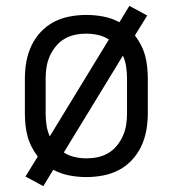

<svg xmlns="http://www.w3.org/2000/svg" viewBox="-20 -593 590 656"><path d="M128 43 67 10 109 -58Q97 -74 88 -91.5Q79 -109 74 -128Q69 -147 67 -166.5Q65 -186 65 -205V-325Q65 -354 70 -382Q75 -410 87 -436Q99 -462 119 -483.5Q139 -505 164 -518Q189 -531 217.5 -536.5Q246 -542 275 -542Q304 -542 333 -536.5Q362 -531 388 -517L422 -573L483 -540L441 -472Q453 -456 462 -438.5Q471 -421 476 -402Q481 -383 483 -363.5Q485 -344 485 -325V-205Q485 -176 480 -148Q475 -120 463 -94Q451 -68 431 -46.5Q411 -25 386 -12Q361 1 332.5 6.5Q304 12 275 12Q246 12 217 6.5Q188 1 162 -13ZM150 -127 352 -458Q335 -469 315 -473.5Q295 -478 275 -478Q255 -478 236 -474Q217 -470 200 -460Q183 -450 170.5 -434.5Q158 -419 150 -401Q142 -383 139 -364Q136 -345 136 -325V-205Q136 -185 139 -165Q142 -145 150 -127ZM275 -52Q295 -52 314 -56Q333 -60 350 -70Q367 -80 379.5 -95.5Q392 -111 400 -129Q408 -147 411 -166Q414 -185 414 -205V-325Q414 -345 411 -365Q408 -385 400 -403L198 -72Q215 -61 235 -56.5Q255 -52 275 -52Z"/></svg>

Font: Lode
Style: Regular
Weight: 400
Monospace: yes
Designer: Belleve Invis
Foundry: Belleve Invis
Version: Version 29.2.0; ttfautohint (v1.8.3)